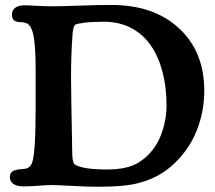

<svg xmlns="http://www.w3.org/2000/svg" viewBox="-20 -731 851 760"><path d="M367.2 8.3Q327.1 8.3 266.4 4.9Q205.6 1.5 183.6 1.5Q164.6 1.5 131.6 4.2Q98.6 6.8 74.2 6.8Q46.4 6.8 32.7 -3.2Q19 -13.2 19 -28.8Q19 -54.7 45.4 -58.6Q51.3 -60.5 64.7 -61.5Q78.1 -62.5 83 -63.5Q100.6 -68.8 106.9 -86.4Q121.1 -124.5 121.1 -305.7V-450.2Q121.1 -554.7 111.6 -595Q102.1 -635.3 81.5 -640.1Q75.2 -642.6 62.3 -643.3Q49.3 -644 45.9 -645.5Q27.3 -649.4 27.3 -673.8Q27.3 -690.9 40.5 -700.4Q53.7 -710 75.7 -710Q90.8 -710 124.3 -708Q157.7 -706.1 185.1 -706.1Q218.8 -706.1 293 -708.7Q367.2 -711.4 421.4 -711.4Q588.9 -711.4 688.7 -618.9Q788.6 -526.4 788.6 -372.1Q788.6 -291 759.8 -217Q731 -143.1 672.4 -86.2Q613.8 -29.3 534.7 -8.3Q481 8.3 367.2 8.3ZM402.8 -60.1Q481.9 -60.1 525.4 -85.9Q555.7 -103.5 578.6 -130.9Q601.6 -158.2 614.3 -189.5Q627 -220.7 633.1 -251.7Q639.2 -282.7 639.2 -313.5Q639.2 -386.7 623 -447.5Q606.9 -508.3 576.2 -552.2Q545.4 -596.2 498.3 -620.6Q451.2 -645 391.1 -645Q345.2 -645 314.2 -641.1Q283.2 -637.2 277.8 -633.3Q268.6 -626.5 266.6 -587.4Q261.2 -511.2 261.2 -427.7Q261.2 -375 266.1 -117.2Q267.1 -85 278.8 -78.1Q313 -60.1 402.8 -60.1Z"/></svg>

Font: Cooper* SemiBold
Style: Regular
Weight: 600
Designer: Owen Earl
Foundry: indestructible type*
Version: Version 0.001